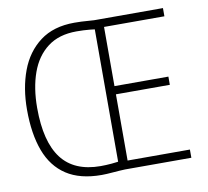

<svg xmlns="http://www.w3.org/2000/svg" viewBox="-84 -867 1050 968"><g transform="rotate(-10 441.0 -383.0)"><path d="M360 7Q250 7 180.5 -38.5Q111 -84 78.5 -171Q46 -258 46 -382Q46 -492 79 -580.5Q112 -669 181 -721Q250 -773 357 -773Q393 -773 428 -770Q463 -767 493 -767L479 -718Q458 -722 427.5 -725Q397 -728 360 -728Q270 -728 212 -684Q154 -640 126 -562Q98 -484 98 -382Q98 -209 163 -123.5Q228 -38 363 -38Q389 -38 418.5 -40.5Q448 -43 479 -49L481 0Q453 1 418 4Q383 7 360 7ZM486 -42H820V0H453V-768H810V-726H486L501 -740V-411L486 -423H777V-381H486L501 -394V-28Z"/></g></svg>

Font: Yaldevi ExtraLight ExtraLight
Style: Regular
Weight: 250
Version: Version 1.100